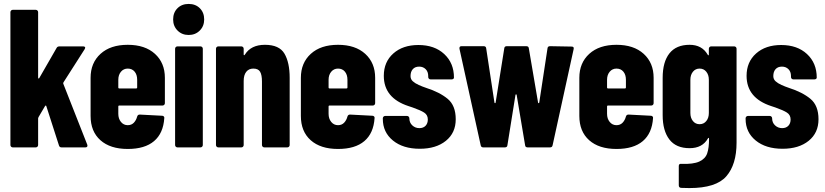

<svg xmlns="http://www.w3.org/2000/svg" viewBox="-20 -750 4199 977"><path d="M33 -12V-688Q33 -693 36.5 -696.5Q40 -700 45 -700H162Q167 -700 170.5 -696.5Q174 -693 174 -688V-355Q174 -351 176 -350.5Q178 -350 180 -353L268 -506Q272 -514 283 -514H403Q410 -514 412.5 -510.5Q415 -507 411 -500L303 -331Q301 -327 302 -324L424 -14Q425 -12 425 -9Q425 0 414 0H293Q283 0 280 -10L216 -209Q215 -213 213 -213Q211 -213 209 -210L176 -154Q174 -150 174 -148V-12Q174 -7 170.5 -3.5Q167 0 162 0H45Q40 0 36.5 -3.5Q33 -7 33 -12Z M441 -160V-354Q441 -430 491.5 -476Q542 -522 630 -522Q718 -522 768.5 -476Q819 -430 819 -354V-225Q819 -220 815.5 -216.5Q812 -213 807 -213H587Q582 -213 582 -208V-171Q582 -146 595.5 -129.5Q609 -113 630 -113Q649 -113 661 -125.5Q673 -138 678 -157Q681 -167 691 -167L805 -161Q810 -161 813.5 -157.5Q817 -154 816 -149Q811 -72 764 -32Q717 8 630 8Q541 8 491 -36.5Q441 -81 441 -160ZM587 -300H673Q678 -300 678 -305V-344Q678 -370 665 -385.5Q652 -401 630 -401Q609 -401 595.5 -385Q582 -369 582 -344V-305Q582 -300 587 -300Z M871 -12V-502Q871 -507 874.5 -510.5Q878 -514 883 -514H1000Q1005 -514 1008.5 -510.5Q1012 -507 1012 -502V-12Q1012 -7 1008.5 -3.5Q1005 0 1000 0H883Q878 0 874.5 -3.5Q871 -7 871 -12ZM940 -730Q975 -730 997 -708Q1019 -686 1019 -651Q1019 -617 996.5 -594.5Q974 -572 940 -572Q906 -572 883.5 -594.5Q861 -617 861 -651Q861 -686 883 -708Q905 -730 940 -730Z M1079 -12V-502Q1079 -507 1082.5 -510.5Q1086 -514 1091 -514H1208Q1213 -514 1216.5 -510.5Q1220 -507 1220 -502V-473Q1220 -469 1222 -469Q1224 -469 1226 -472Q1257 -522 1328 -522Q1401 -522 1427.5 -477Q1454 -432 1454 -354V-12Q1454 -7 1450.5 -3.5Q1447 0 1442 0H1325Q1320 0 1316.5 -3.5Q1313 -7 1313 -12V-335Q1313 -369 1303.5 -385Q1294 -401 1269 -401Q1246 -401 1233 -384.5Q1220 -368 1220 -338V-12Q1220 -7 1216.5 -3.5Q1213 0 1208 0H1091Q1086 0 1082.5 -3.5Q1079 -7 1079 -12Z M1511 -160V-354Q1511 -430 1561.5 -476Q1612 -522 1700 -522Q1788 -522 1838.5 -476Q1889 -430 1889 -354V-225Q1889 -220 1885.5 -216.5Q1882 -213 1877 -213H1657Q1652 -213 1652 -208V-171Q1652 -146 1665.5 -129.5Q1679 -113 1700 -113Q1719 -113 1731 -125.5Q1743 -138 1748 -157Q1751 -167 1761 -167L1875 -161Q1880 -161 1883.5 -157.5Q1887 -154 1886 -149Q1881 -72 1834 -32Q1787 8 1700 8Q1611 8 1561 -36.5Q1511 -81 1511 -160ZM1657 -300H1743Q1748 -300 1748 -305V-344Q1748 -370 1735 -385.5Q1722 -401 1700 -401Q1679 -401 1665.5 -385Q1652 -369 1652 -344V-305Q1652 -300 1657 -300Z M1928 -145V-148Q1928 -153 1931.5 -156.5Q1935 -160 1940 -160H2051Q2056 -160 2059.5 -156.5Q2063 -153 2063 -148Q2063 -126 2078 -112Q2093 -98 2114 -98Q2134 -98 2145.5 -110Q2157 -122 2157 -142Q2157 -165 2138.5 -177Q2120 -189 2080 -203Q2066 -207 2059 -210Q1933 -251 1933 -364Q1933 -435 1981.5 -478Q2030 -521 2109 -521Q2191 -521 2240.5 -475Q2290 -429 2290 -355Q2290 -351 2286.5 -348.5Q2283 -346 2278 -346H2171Q2166 -346 2162.5 -349.5Q2159 -353 2159 -358V-363Q2159 -385 2146 -398Q2133 -411 2113 -411Q2092 -411 2080.5 -398Q2069 -385 2069 -363Q2069 -347 2080.5 -336.5Q2092 -326 2111 -317.5Q2130 -309 2148 -303Q2217 -281 2258 -247Q2299 -213 2299 -143Q2299 -74 2249 -33.5Q2199 7 2116 7Q2031 7 1979.5 -35Q1928 -77 1928 -145Z M2426 -11 2318 -502V-506Q2318 -515 2329 -515H2441Q2453 -515 2454 -504L2496 -228Q2497 -225 2499 -225Q2501 -225 2502 -228L2546 -504Q2547 -515 2559 -515H2658Q2670 -515 2671 -504L2718 -228Q2719 -225 2721 -225Q2723 -225 2724 -228L2766 -504Q2767 -515 2779 -515L2889 -513Q2902 -513 2899 -500L2792 -11Q2790 0 2779 0H2665Q2653 0 2652 -11L2609 -267Q2608 -270 2606 -270Q2604 -270 2603 -267L2562 -11Q2561 0 2549 0H2439Q2428 0 2426 -11Z M2928 -160V-354Q2928 -430 2978.5 -476Q3029 -522 3117 -522Q3205 -522 3255.5 -476Q3306 -430 3306 -354V-225Q3306 -220 3302.5 -216.5Q3299 -213 3294 -213H3074Q3069 -213 3069 -208V-171Q3069 -146 3082.5 -129.5Q3096 -113 3117 -113Q3136 -113 3148 -125.5Q3160 -138 3165 -157Q3168 -167 3178 -167L3292 -161Q3297 -161 3300.5 -157.5Q3304 -154 3303 -149Q3298 -72 3251 -32Q3204 8 3117 8Q3028 8 2978 -36.5Q2928 -81 2928 -160ZM3074 -300H3160Q3165 -300 3165 -305V-344Q3165 -370 3152 -385.5Q3139 -401 3117 -401Q3096 -401 3082.5 -385Q3069 -369 3069 -344V-305Q3069 -300 3074 -300Z M3447 84Q3508 86 3538.5 72Q3569 58 3578.5 30.5Q3588 3 3588 -43V-44Q3588 -48 3586 -48.5Q3584 -49 3582 -45Q3554 4 3489 4Q3420 4 3386 -40.5Q3352 -85 3352 -164V-354Q3352 -435 3386.5 -478.5Q3421 -522 3489 -522Q3552 -522 3581 -472Q3583 -468 3585 -468.5Q3587 -469 3587 -473V-502Q3587 -507 3590.5 -510.5Q3594 -514 3599 -514H3716Q3721 -514 3724.5 -510.5Q3728 -507 3728 -502V-24Q3728 87 3676 147Q3624 207 3488 207Q3461 207 3446 206Q3434 205 3434 193V95Q3434 82 3447 84ZM3540 -118Q3561 -118 3574 -134Q3587 -150 3587 -175V-344Q3587 -369 3574 -385Q3561 -401 3540 -401Q3519 -401 3506 -385Q3493 -369 3493 -344V-175Q3493 -150 3506 -134Q3519 -118 3540 -118Z M3774 -145V-148Q3774 -153 3777.5 -156.5Q3781 -160 3786 -160H3897Q3902 -160 3905.5 -156.5Q3909 -153 3909 -148Q3909 -126 3924 -112Q3939 -98 3960 -98Q3980 -98 3991.5 -110Q4003 -122 4003 -142Q4003 -165 3984.5 -177Q3966 -189 3926 -203Q3912 -207 3905 -210Q3779 -251 3779 -364Q3779 -435 3827.5 -478Q3876 -521 3955 -521Q4037 -521 4086.5 -475Q4136 -429 4136 -355Q4136 -351 4132.5 -348.5Q4129 -346 4124 -346H4017Q4012 -346 4008.5 -349.5Q4005 -353 4005 -358V-363Q4005 -385 3992 -398Q3979 -411 3959 -411Q3938 -411 3926.5 -398Q3915 -385 3915 -363Q3915 -347 3926.5 -336.5Q3938 -326 3957 -317.5Q3976 -309 3994 -303Q4063 -281 4104 -247Q4145 -213 4145 -143Q4145 -74 4095 -33.5Q4045 7 3962 7Q3877 7 3825.5 -35Q3774 -77 3774 -145Z"/></svg>

Font: Barlow Condensed
Style: Bold
Weight: 700
Width: 3
Designer: Jeremy Tribby
Foundry: Tribby Type
Version: Version 1.500